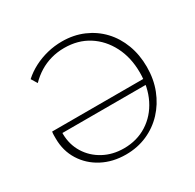

<svg xmlns="http://www.w3.org/2000/svg" viewBox="-148 -825 1006 992"><g transform="rotate(-30 355.5 -329.0)"><path d="M333 7Q255 7 193 -25.5Q131 -58 95 -115.5Q59 -173 59 -246Q59 -257 59 -267Q59 -277 61 -287L105 -274Q104 -269 103.5 -261.5Q103 -254 103 -247Q104 -184 135 -134Q166 -84 219.5 -55Q273 -26 340 -26Q418 -26 478.5 -64.5Q539 -103 572.5 -170.5Q606 -238 606 -325Q606 -414 570.5 -483Q535 -552 473.5 -591Q412 -630 330 -630Q289 -630 251.5 -619.5Q214 -609 181.5 -589Q149 -569 122 -541L100 -577Q131 -605 169 -624.5Q207 -644 249.5 -654.5Q292 -665 337 -665Q406 -665 464 -640Q522 -615 564 -570.5Q606 -526 629 -465Q652 -404 652 -332Q652 -259 628 -197.5Q604 -136 561 -90Q518 -44 460 -18.5Q402 7 333 7ZM82 -254 61 -287H620V-254Z"/></g></svg>

Font: Ysabeau Office ExtraLight
Style: Regular
Weight: 250
Designer: Christian Thalmann (Catharsis Fonts)
Version: Version 2.001;gftools[0.9.30]; featfreeze: tnum,lnum,ss02